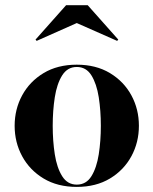

<svg xmlns="http://www.w3.org/2000/svg" viewBox="-20 -724 602 754"><path d="M281.5 -633.5 124 -563.5 119.5 -568.5 239.5 -703.5H324.5L444.5 -568.5L440 -563.5ZM37.5 -230Q37.5 -295 67 -349.5Q96.5 -404 151.2 -437Q206 -470 281.5 -470Q357 -470 411.8 -437Q466.5 -404 496 -349.5Q525.5 -295 525.5 -230Q525.5 -165 496 -110.5Q466.5 -56 411.8 -23Q357 10 281.5 10Q206 10 151.2 -23Q96.5 -56 67 -110.5Q37.5 -165 37.5 -230ZM187 -230Q187 -170.5 195.2 -117.8Q203.5 -65 224.2 -32Q245 1 281.5 1Q318.5 1 339 -32Q359.5 -65 367.8 -117.8Q376 -170.5 376 -230Q376 -289.5 367.8 -342.2Q359.5 -395 339 -428Q318.5 -461 281.5 -461Q245 -461 224.2 -428Q203.5 -395 195.2 -342.2Q187 -289.5 187 -230Z"/></svg>

Font: Bodoni* 24pt
Style: Bold
Weight: 700
Version: Version 2.3